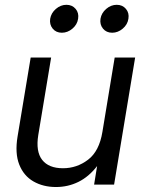

<svg xmlns="http://www.w3.org/2000/svg" viewBox="-20 -749 587 779"><path d="M207 9.8Q155.3 9.8 115.7 -12.9Q76.2 -35.6 58.1 -81.3Q40 -127 51.3 -195.3L104.5 -515.6H187.5L135.3 -201.2Q124.5 -134.3 151.1 -100.3Q177.7 -66.4 235.4 -66.4Q292 -66.4 337.4 -101.1Q382.8 -135.7 395.5 -213.9L445.3 -515.6H528.3L442.9 0H361.8L374 -75.2Q340.3 -31.7 298.1 -11Q255.9 9.8 207 9.8ZM231 -616.2Q207.5 -616.2 193.8 -632.8Q180.2 -649.4 183.6 -672.9Q187.5 -696.3 206.8 -712.9Q226.1 -729.5 249.5 -729.5Q272.9 -729.5 286.9 -712.9Q300.8 -696.3 296.9 -672.9Q293.5 -649.4 273.9 -632.8Q254.4 -616.2 231 -616.2ZM435.1 -616.2Q411.6 -616.2 397.9 -632.8Q384.3 -649.4 387.7 -672.9Q391.6 -696.3 410.9 -712.9Q430.2 -729.5 453.6 -729.5Q477.1 -729.5 491 -712.9Q504.9 -696.3 501 -672.9Q497.6 -649.4 478 -632.8Q458.5 -616.2 435.1 -616.2Z"/></svg>

Font: Inter Display
Style: Italic
Weight: 400
Italic angle: -9.39999°
Designer: Rasmus Andersson
Foundry: rsms
Version: Version 4.000;git-a52131595